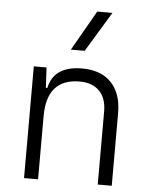

<svg xmlns="http://www.w3.org/2000/svg" viewBox="-55 -841 696 886"><g transform="rotate(5 293.0 -397.5)"><path d="M431.2 0V-338.4Q431.2 -399.9 398.4 -433.1Q365.7 -466.3 307.6 -466.3Q154.8 -466.3 154.8 -292.5V0H89.8V-517.6H148.9L153.8 -423.8H160.6Q182.6 -527.3 313 -527.3Q400.4 -527.3 448.2 -477.5Q496.1 -427.7 496.1 -336.9V0ZM253.4 -609.4 359.4 -794.9H429.7L317.4 -609.4Z"/></g></svg>

Font: Cascadia Mono PL Light
Style: Regular
Weight: 300
Monospace: yes
Designer: Aaron Bell
Foundry: Saja Typeworks
Version: Version 2404.023; ttfautohint (v1.8.4)